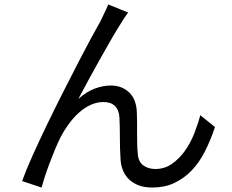

<svg xmlns="http://www.w3.org/2000/svg" viewBox="-20 -808 1040 860"><path d="M554 -752Q540 -734 522 -704Q505 -678 480.5 -635.5Q456 -593 429 -545Q402 -497 376 -449Q350 -401 331 -365Q367 -397 404 -411Q441 -425 476 -425Q526 -425 558.5 -394Q591 -363 593 -304Q594 -282 594 -257.5Q594 -233 594 -208.5Q594 -184 594.5 -161.5Q595 -139 597 -121Q599 -84 621.5 -67.5Q644 -51 676 -51Q717 -51 750 -74Q783 -97 808 -132Q833 -167 850 -210Q867 -253 877 -292L943 -239Q923 -179 897.5 -129Q872 -79 837.5 -43.5Q803 -8 760 12Q717 32 663 32Q624 32 597 20.5Q570 9 553.5 -9Q537 -27 529 -49.5Q521 -72 520 -94Q517 -138 517 -190Q517 -242 515 -282Q513 -315 495 -333Q477 -351 443 -351Q413 -351 384.5 -337.5Q356 -324 331.5 -301.5Q307 -279 286.5 -250.5Q266 -222 251 -193Q240 -171 227 -140Q214 -109 202 -77Q190 -45 180.5 -15.5Q171 14 166 32L79 3Q97 -47 126.5 -112.5Q156 -178 190.5 -249.5Q225 -321 261.5 -393Q298 -465 330.5 -528Q363 -591 389 -639Q415 -687 429 -711Q437 -729 446.5 -747.5Q456 -766 465 -788L554 -752Z"/></svg>

Font: SpoqaHanSansJP-Regular
Style: Regular
Weight: 400
Designer: [Source Han Sans]
Ryoko NISHIZUKA  (kana & ideographs); Paul D. Hunt (Latin, Greek & Cyrillic); Wenlong ZHANG  (bopomofo
Foundry: Spoqa (http://bi.spoqa.com)
Version: Version 1.002.20150607